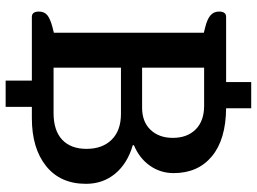

<svg xmlns="http://www.w3.org/2000/svg" viewBox="-135 -683 911 681"><g transform="rotate(90 320.5 -342.5)"><path d="M266 0H40Q21 0 21 -25Q21 -44 33.5 -54.5Q46 -65 76 -73L96 -78V-610L76 -615Q48 -622 34.5 -633.5Q21 -645 21 -664Q21 -689 40 -689H271V-778H364V-689Q475 -688 534.5 -638.5Q594 -589 594 -503Q594 -456 567.5 -418.5Q541 -381 495 -362V-358Q560 -339 596 -295.5Q632 -252 632 -192Q632 -101 569 -50.5Q506 0 399 0H359V93H266ZM362 -391Q412 -391 440.5 -421Q469 -451 469 -500Q469 -551 439 -581Q409 -611 355 -611H220V-391ZM381 -77Q443 -77 475.5 -107.5Q508 -138 508 -194Q508 -250 475.5 -283Q443 -316 384 -316H220V-77Z"/></g></svg>

Font: Maitree Semibold
Style: Regular
Weight: 600
Designer: CadsonDemak Team
Foundry: CadsonDemak
Version: Version 1.000